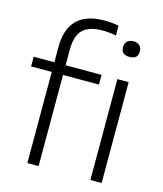

<svg xmlns="http://www.w3.org/2000/svg" viewBox="-120 -907 847 996"><g transform="rotate(15 303.5 -409.0)"><path d="M121.5 0V-489.5H10.5V-541.5H121.5V-622Q121.5 -818 317.5 -818Q356 -818 394 -811V-758Q357 -765.5 321 -765.5Q251 -765.5 216.5 -733.5Q182 -701.5 182 -625.5V-541.5H375V-489.5H182V0ZM490.5 -669Q445 -669 445 -710.5Q445 -730 457 -741.5Q469 -753 490.5 -753Q511.5 -753 523.5 -741.5Q535.5 -730 535.5 -710.5Q535.5 -669 490.5 -669ZM460 0V-541.5H520.5V0Z"/></g></svg>

Font: Encode Sans SemiExpanded SemiExpanded Light
Style: Regular
Weight: 300
Width: 6
Designer: Multiple Designers
Foundry: Impallari Type
Version: Version 3.000; ttfautohint (v1.8.3) -l 8 -r 50 -G 200 -x 14 